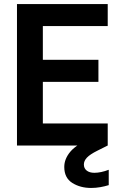

<svg xmlns="http://www.w3.org/2000/svg" viewBox="-20 -720 602 950"><path d="M64 0V-700H513V-591H192V-424H467V-315H192V-109H513V0ZM431 210Q377 210 337.5 185Q298 160 298 106Q298 66 328.5 30Q359 -6 438 -40L484 -60L513 0L461 26Q425 44 410 60Q395 76 395 94Q395 113 409 124Q423 135 447 135Q479 135 518 120V196Q499 202 476.5 206Q454 210 431 210Z"/></svg>

Font: Rethink Sans
Style: Bold
Weight: 700
Designer: The Rethink Sans project authors (Hans Thiessen). DM Sans designed by Colophon Foundry.
Foundry: Rethink Communications LLC
Version: Version 1.001